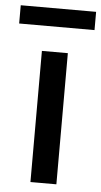

<svg xmlns="http://www.w3.org/2000/svg" viewBox="-85 -733 405 767"><g transform="rotate(5 118.0 -350.0)"><path d="M-33.2 -627V-700.2H269V-627ZM66.9 0V-525.9H170.9V0Z"/></g></svg>

Font: Archivo Medium
Style: Regular
Weight: 500
Designer: Hector Gatti
Foundry: Omnibus-Type
Version: Version 2.001